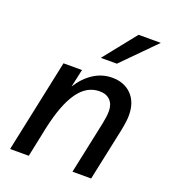

<svg xmlns="http://www.w3.org/2000/svg" viewBox="-138 -863 859 966"><g transform="rotate(20 291.5 -380.5)"><path d="M27 0 132 -497H231L210 -401Q243 -454 289 -483.5Q335 -513 388 -513Q453 -513 492 -473Q531 -433 531 -363Q531 -333 521 -283L461 0H361L421 -283Q429 -323 429 -348Q429 -385 408.5 -406Q388 -427 352 -427Q283 -427 236 -360Q189 -293 160 -158L127 0ZM299 -587 438 -761H557L385 -587Z"/></g></svg>

Font: Wix Madefor Text Medium
Style: Italic
Weight: 500
Italic angle: -12°
Designer: Dalton Maag Ltd
Foundry: Dalton Maag Ltd
Version: Version 3.100